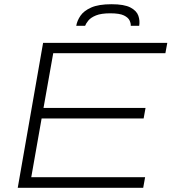

<svg xmlns="http://www.w3.org/2000/svg" viewBox="-20 -889 818 909"><path d="M64 0 184 -686H772L763 -637H232L186 -378H669L660 -328H177L128 -50H667L658 0ZM341 -767Q345 -791 361 -814.5Q377 -838 412 -853.5Q447 -869 508 -869Q568 -869 597.5 -853.5Q627 -838 635 -814.5Q643 -791 639 -767H599Q600 -778 593.5 -792Q587 -806 566.5 -816Q546 -826 502 -826Q459 -826 434.5 -816Q410 -806 398.5 -792Q387 -778 383 -767Z"/></svg>

Font: Archivo SemiExpanded Thin
Style: Italic
Weight: 250
Width: 6
Italic angle: -10°
Designer: Hector Gatti
Foundry: Omnibus-Type
Version: Version 2.001